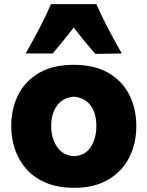

<svg xmlns="http://www.w3.org/2000/svg" viewBox="-20 -900 718 936"><path d="M342.3 15.6Q262.7 15.6 204.6 -8.8Q146.5 -33.2 108.9 -75.4Q71.3 -117.7 53 -171.9Q34.7 -226.1 34.7 -285.2Q34.7 -370.1 68.8 -437.7Q103 -505.4 170.7 -544.7Q238.3 -584 338.4 -584Q441.4 -584 509.3 -544.2Q577.1 -504.4 610.8 -436.8Q644.5 -369.1 644.5 -285.2Q644.5 -199.2 609.4 -131.1Q574.2 -63 506.8 -23.7Q439.5 15.6 342.3 15.6ZM341.3 -138.7Q395 -141.6 422.4 -183.1Q449.7 -224.6 449.7 -285.2Q449.7 -348.1 421.9 -385.7Q394 -423.3 341.3 -428.7Q286.6 -424.8 258.1 -385.5Q229.5 -346.2 229.5 -285.2Q229.5 -226.6 258.1 -184.1Q286.6 -141.6 341.3 -138.7ZM444.3 -637.2Q389.2 -700.7 339.4 -765.6Q314.9 -733.9 289.3 -702.4Q263.7 -670.9 236.8 -639.2H105Q139.2 -699.2 171.1 -759.8Q203.1 -820.3 228.5 -879.9H449.7Q475.6 -820.3 507.6 -759.8Q539.6 -699.2 573.7 -639.2Z"/></svg>

Font: Pinar-DS2-FD ExtraBold
Style: Regular
Weight: 800
Designer: Amin Abedi
Version: Version 3.000